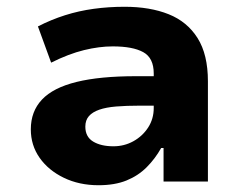

<svg xmlns="http://www.w3.org/2000/svg" viewBox="-20 -536 718 567"><path d="M271 11Q214 11 168.5 -11Q123 -33 97 -70Q71 -107 71 -154Q71 -207 104 -242Q137 -277 206 -294Q275 -311 382 -311H455V-224H393Q353 -224 323 -221.5Q293 -219 273 -212Q253 -205 242.5 -193Q232 -181 232 -162Q232 -132 255 -118Q278 -104 315 -104Q347 -104 374 -119Q401 -134 417.5 -159.5Q434 -185 434 -217V-319Q434 -365 403 -382Q372 -399 313 -399Q273 -399 228 -388Q183 -377 131 -351L92 -458Q131 -478 172 -491Q213 -504 257 -510Q301 -516 348 -516Q423 -516 478 -494Q533 -472 563.5 -423.5Q594 -375 594 -296V0H463V-99H456Q438 -67 413 -42Q388 -17 353.5 -3Q319 11 271 11Z"/></svg>

Font: Nunito Sans 6pt ExtraBold
Style: Regular
Weight: 800
Version: Version 3.101;gftools[0.9.27]